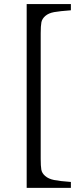

<svg xmlns="http://www.w3.org/2000/svg" viewBox="-20 -723 401 935"><path d="M109.9 191.9V-703.1H325.2V-672.9Q271 -668.9 243.9 -664.1Q216.8 -659.2 200.9 -645.5Q185.1 -631.8 181.6 -614.5Q178.2 -597.2 178.2 -561V49.8Q178.2 85.9 181.2 103Q184.1 120.1 200 134Q215.8 147.9 243.4 153.6Q271 159.2 325.2 163.1V191.9Z"/></svg>

Font: Biolilbert
Style: Regular
Weight: 400
Designer: Philipp H. Poll
Foundry: Philipp H. Poll
Version: Version 1.1.0